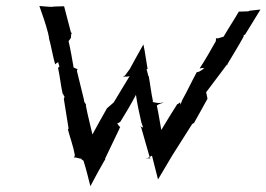

<svg xmlns="http://www.w3.org/2000/svg" viewBox="-20 -607 893 644"><path d="M112 -587C122 -559 133 -528 141 -497L144 -483C145 -483 144 -481 144 -481V-480C152 -451 157 -419 165 -391C168 -395 172 -396 175 -399C175 -397 176 -393 177 -392C177 -390 178 -386 180 -385C178 -384 175 -380 175 -379V-378C181 -350 184 -320 190 -293C191 -293 193 -289 194 -287V-286C194 -285 196 -283 197 -282C196 -281 194 -277 194 -276L210 -176C210 -175 208 -173 208 -173V-172C215 -145 226 -116 231 -87C231 -85 229 -79 228 -78C229 -79 235 -79 237 -78L249 -75H252L254 -72L260 -68C269 -40 276 -11 283 17L284 16C298 -11 314 -40 330 -68C330 -68 332 -71 333 -71V-72C332 -72 333 -75 333 -76L380 -174C380 -175 382 -180 383 -180V-181C382 -181 379 -185 378 -186C376 -189 375 -192 372 -193C376 -193 382 -197 384 -199C402 -228 421 -260 436 -289C440 -260 447 -227 454 -197L459 -182C460 -181 459 -180 460 -179C457 -181 451 -181 451 -185L450 -184C452 -183 453 -180 454 -178L482 -80L488 -84C489 -84 489 -85 489 -85C489 -85 490 -84 490 -84C497 -58 503 -31 510 -5L558 -86L624 -190C624 -190 626 -191 626 -192C626 -193 631 -194 631 -194V-195C646 -221 661 -249 676 -276L672 -295H673L672 -296H671V-297L741 -390C741 -390 743 -391 744 -391V-394C762 -424 780 -453 797 -484V-488C797 -488 801 -491 802 -491C819 -519 837 -547 853 -574V-575C841 -574 828 -572 817 -571L813 -569C803 -569 791 -568 781 -568C765 -540 746 -512 730 -484L713 -479C711 -478 706 -478 704 -479C705 -478 704 -473 704 -470V-469C687 -439 669 -407 650 -378L651 -377C652 -378 656 -379 659 -379C661 -378 664 -378 666 -378C658 -374 650 -365 640 -365C624 -336 608 -301 591 -271L587 -260V-256C586 -258 584 -261 584 -264H583C583 -261 576 -258 574 -257C556 -228 538 -200 521 -171C516 -198 512 -226 506 -253C512 -258 522 -261 527 -262V-263C523 -262 513 -261 506 -262L496 -264C495 -265 493 -265 492 -265C492 -266 493 -267 493 -268C487 -295 484 -324 479 -351C478 -351 477 -353 477 -354L473 -370C473 -371 472 -372 471 -373C472 -374 474 -375 475 -376C470 -403 467 -431 461 -458C446 -431 430 -403 415 -375L401 -356C399 -353 394 -350 392 -348C395 -349 400 -351 403 -350H405C408 -350 413 -351 415 -352C399 -325 380 -295 363 -266L361 -263L339 -244C322 -215 306 -185 290 -156C283 -188 274 -220 268 -253C268 -254 269 -255 269 -256C268 -256 267 -258 267 -259C265 -262 261 -266 262 -271L238 -369L240 -376C239 -375 235 -377 234 -377C233 -379 228 -380 227 -380C222 -409 217 -439 210 -469L216 -477C216 -478 217 -480 218 -480V-481V-485L219 -493L221 -496V-497C220 -496 218 -498 218 -498C211 -527 202 -557 195 -586C184 -586 172 -585 161 -585L155 -584C141 -584 125 -586 112 -587ZM470 -74C471 -74 472 -75 473 -76C472 -76 471 -75 470 -75ZM473 -76C475 -77 480 -79 482 -80V-79C483 -78 483 -76 484 -75C482 -76 480 -76 478 -76ZM484 -75C485 -74 485 -73 486 -73V-74C485 -74 485 -75 484 -75Z"/></svg>

Font: Charger Mayhem
Style: Obl
Weight: 400
Designer: Jasper
Foundry: Cannot Into Space Fonts
Version: Version 0.98